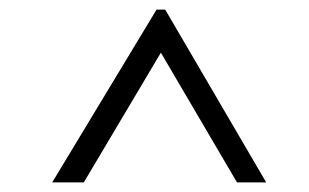

<svg xmlns="http://www.w3.org/2000/svg" viewBox="-20 -706 646 401"><path d="M307 -686H325L536 -325H475L316 -596L155 -325H89Z"/></svg>

Font: Academico
Style: Regular
Weight: 400
Foundry: Steinberg Media Technologies GmbH
Version: Version 0.902